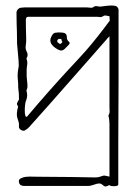

<svg xmlns="http://www.w3.org/2000/svg" viewBox="-20 -476 491 698"><path d="M396 201 382 200Q380 195 371.5 199.5Q363 204 358 200Q354 197 350 194Q346 191 341 191Q337 191 332.5 192Q328 193 323 195Q310 200 299 200H68Q52 200 49 187.5Q46 175 59 171Q65 168 72.5 167Q80 166 87 166Q93 166 117.5 166.5Q142 167 174.5 167Q207 167 239.5 167.5Q272 168 296.5 168.5Q321 169 327 169Q331 169 334.5 168.5Q338 168 342 167Q353 163 356.5 162.5Q360 162 363.5 163Q367 164 378 166Q378 164 378 145Q378 126 378 99Q378 72 378 44.5Q378 17 378 -2.5Q378 -22 378 -25Q378 -33 377 -41Q376 -49 374 -56Q379 -64 378.5 -71.5Q378 -79 378 -86V-344Q377 -344 358.5 -322.5Q340 -301 308.5 -265.5Q277 -230 239 -186.5Q201 -143 161 -98Q121 -53 86 -14Q82 -10 79.5 -8Q77 -6 72 -3Q66 2 56.5 -3.5Q47 -9 49 -19V-23Q49 -31 43.5 -46Q38 -61 46 -89Q40 -96 42.5 -102Q45 -108 49 -114Q49 -130 48.5 -136.5Q48 -143 47 -149.5Q46 -156 46 -171Q46 -176 44.5 -192Q43 -208 47 -229Q49 -235 47.5 -255.5Q46 -276 44 -295.5Q42 -315 42 -318Q42 -344 41.5 -360Q41 -376 40.5 -391.5Q40 -407 40 -430Q40 -437 45.5 -442.5Q51 -448 57 -448Q63 -449 68.5 -449Q74 -449 80 -449H297Q303 -449 309 -448Q315 -447 319 -450Q326 -455 332.5 -453.5Q339 -452 345 -452Q360 -454 369 -455Q378 -456 384 -456Q403 -456 407 -450Q411 -444 411 -441V-322Q411 -311 411 -273Q411 -235 411 -181.5Q411 -128 410.5 -69Q410 -10 410 44.5Q410 99 410 139Q410 179 410 194Q410 199 403.5 200Q397 201 396 201ZM80 -54Q117 -98 155 -141Q193 -184 223.5 -217Q254 -250 268 -265Q274 -271 292 -291.5Q310 -312 333.5 -341.5Q357 -371 379 -401L378 -417Q376 -417 367.5 -419Q359 -421 355 -417Q348 -413 343 -414Q338 -415 328 -415H83Q74 -415 74 -404Q74 -367 75 -345.5Q76 -324 74 -313Q71 -299 77.5 -287.5Q84 -276 76 -263Q81 -252 78.5 -238Q76 -224 77 -197Q78 -187 79.5 -171Q81 -155 76 -147Q82 -128 75 -111Q73 -108 71.5 -97Q70 -86 70 -73.5Q70 -61 72.5 -54.5Q75 -48 80 -54ZM215 -298Q205 -288 190.5 -296Q176 -304 169 -313Q163 -321 163 -329Q163 -337 168.5 -346.5Q174 -356 181 -357Q192 -359 207.5 -357.5Q223 -356 223 -341Q223 -330 230 -325Q237 -320 229 -312ZM202 -318 206 -322Q208 -324 206 -325Q204 -326 204 -330Q204 -334 200 -334.5Q196 -335 193 -334Q188 -332 188 -326Q188 -323 190 -322Q192 -320 195.5 -317.5Q199 -315 202 -318Z"/></svg>

Font: Sankofa Display
Style: Regular
Weight: 400
Designer: Batsirai Madzonga
Foundry: Batsirai Madzonga
Version: Version 1.000; ttfautohint (v1.8.4.7-5d5b)